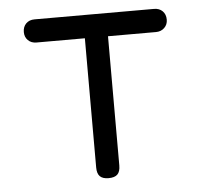

<svg xmlns="http://www.w3.org/2000/svg" viewBox="-45 -597 690 653"><g transform="rotate(-5 300.0 -270.0)"><path d="M261 -471H96Q78 -471 67 -482Q56 -493 56 -510Q56 -528 67 -539Q78 -550 96 -550H504Q522 -550 533 -539Q544 -528 544 -510Q544 -493 532.5 -482Q521 -471 504 -471H340V-30Q340 -9 330.5 0.5Q321 10 300 10Q280 10 270.5 0.5Q261 -9 261 -30Z"/></g></svg>

Font: Maple Mono NL Light
Style: Regular
Weight: 300
Monospace: yes
Designer: subframe7536
Version: Version 7.000